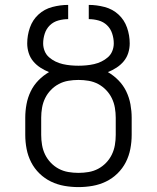

<svg xmlns="http://www.w3.org/2000/svg" viewBox="-20 -755 640 783"><path d="M300 8Q271 8 242.5 3Q214 -2 188 -14.5Q162 -27 141 -47.5Q120 -68 107 -93.5Q94 -119 88.5 -147.5Q83 -176 83 -205V-275Q83 -302 88 -329.5Q93 -357 105 -382Q117 -407 136.5 -427Q156 -447 180 -461Q162 -468 145 -479Q128 -490 115.5 -505Q103 -520 97 -539Q91 -558 91 -578Q91 -611 102 -642.5Q113 -674 137 -696Q161 -718 193.5 -726.5Q226 -735 258 -735V-677Q238 -677 218 -671.5Q198 -666 183.5 -652Q169 -638 162.5 -618Q156 -598 156 -578Q156 -562 162 -547Q168 -532 180 -521.5Q192 -511 206.5 -504Q221 -497 236.5 -493.5Q252 -490 268 -488.5Q284 -487 300 -487Q316 -487 332 -488.5Q348 -490 363.5 -493.5Q379 -497 393.5 -504Q408 -511 420 -521.5Q432 -532 438 -547Q444 -562 444 -578Q444 -598 437.5 -618Q431 -638 416.5 -652Q402 -666 382 -671.5Q362 -677 342 -677V-735Q374 -735 406.5 -726.5Q439 -718 463 -696Q487 -674 498 -642.5Q509 -611 509 -578Q509 -558 503 -539Q497 -520 484.5 -505Q472 -490 455 -479Q438 -468 420 -461Q444 -447 463.5 -427Q483 -407 495 -382Q507 -357 512 -329.5Q517 -302 517 -275V-205Q517 -176 511.5 -147.5Q506 -119 493 -93.5Q480 -68 459 -47.5Q438 -27 412 -14.5Q386 -2 357.5 3Q329 8 300 8ZM300 -50Q321 -50 341.5 -53.5Q362 -57 380 -66.5Q398 -76 412.5 -91Q427 -106 436 -124.5Q445 -143 448.5 -163.5Q452 -184 452 -205V-275Q452 -295 448.5 -315.5Q445 -336 436 -354.5Q427 -373 412.5 -388Q398 -403 380 -412.5Q362 -422 341.5 -425.5Q321 -429 300 -429Q279 -429 258.5 -425.5Q238 -422 220 -412.5Q202 -403 187.5 -388Q173 -373 164 -354.5Q155 -336 151.5 -315.5Q148 -295 148 -275V-205Q148 -184 151.5 -163.5Q155 -143 164 -124.5Q173 -106 187.5 -91Q202 -76 220 -66.5Q238 -57 258.5 -53.5Q279 -50 300 -50Z"/></svg>

Font: Iosevka SS04 Light Extended
Style: Regular
Weight: 300
Width: 7
Monospace: yes
Designer: Belleve Invis
Foundry: Belleve Invis
Version: Version 19.0.0; ttfautohint (v1.8.4)